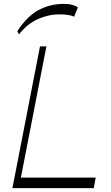

<svg xmlns="http://www.w3.org/2000/svg" viewBox="-20 -969 571 989"><path d="M44 0 186 -730H219L77 0ZM72 0 82 -54H473L463 0ZM78 -792 69 -808Q119 -885 178.5 -917Q238 -949 308 -949Q334 -949 352.5 -944Q371 -939 381 -931L362 -883Q350 -889 331 -892Q312 -895 286 -895Q229 -895 174 -870Q119 -845 78 -792Z"/></svg>

Font: Savate ExtraLight
Style: Italic
Weight: 200
Italic angle: -11°
Designer: Max Esnée
Foundry: Plomb Type
Version: Version 2.000